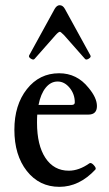

<svg xmlns="http://www.w3.org/2000/svg" viewBox="-20 -706 420 737"><path d="M112.8 -480Q108.4 -474.6 98.6 -480.7Q88.9 -486.8 91.8 -493.2L189.9 -671.9Q198.2 -686 209 -686Q221.2 -686 229 -671.9L327.1 -493.2Q330.6 -486.8 320.6 -480.7Q310.5 -474.6 306.2 -480L226.1 -570.8Q212.9 -584 210 -584Q204.6 -584 192.9 -570.8ZM208 11.2Q130.9 11.2 83 -49.6Q35.2 -110.4 35.2 -208Q35.2 -303.2 83.3 -364Q131.3 -424.8 207 -424.8Q275.4 -424.8 319.8 -369.1Q352.1 -330.6 352.1 -298.8Q352.1 -266.1 318.8 -266.1H123Q122.1 -256.3 122.1 -234.9Q122.1 -148.4 154.5 -99.6Q187 -50.8 244.1 -50.8Q283.2 -50.8 323.2 -79.1Q329.6 -83.5 340.1 -72Q350.6 -60.5 346.2 -55.2Q284.2 11.2 208 11.2ZM127.9 -303.2H254.9Q267.1 -303.2 267.1 -313Q267.1 -344.7 247.3 -368.9Q227.5 -393.1 201.2 -393.1Q174.8 -393.1 155.5 -369.4Q136.2 -345.7 127.9 -303.2Z"/></svg>

Font: Junicode SmCond Medium
Style: Regular
Weight: 500
Width: 4
Designer: Peter S. Baker
Version: Version 2.206